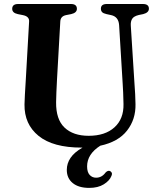

<svg xmlns="http://www.w3.org/2000/svg" viewBox="-20 -720 793 960"><path d="M593.5 -299.5 575.5 -595Q572.5 -636.5 535.5 -644.5L512.5 -649.5Q496.5 -653 490.5 -659.5Q484.5 -666 484.5 -676.5Q484.5 -700 514 -700H694.5Q724.5 -700 724.5 -676.5Q724.5 -657 696 -649.5L674 -645Q649 -639 640.8 -625.8Q632.5 -612.5 634 -591.5L652.5 -300Q654.5 -274.5 655.8 -249.8Q657 -225 657.5 -199Q659 -123 615.2 -67Q571.5 -11 481.5 8.5Q415.5 50.5 415.5 112Q415.5 140.5 428.2 154.5Q441 168.5 460.5 168.5Q489 168.5 507.5 143Q518 132 528 134.5Q534 136 538 142.5Q542 149 537 160Q528 183.5 499 201.5Q470 219.5 426.5 219.5Q373 219.5 343.5 195.2Q314 171 314 129.5Q314 97 332.8 69.2Q351.5 41.5 392.5 18Q390 18 388 18Q245 18 173 -40.5Q101 -99 102.5 -198Q103 -215.5 104.5 -246.8Q106 -278 109 -322L125.5 -612Q127.5 -638 94 -644.5L69 -649.5Q41 -655.5 41 -676Q41 -700 71 -700H334.5Q364.5 -700 364.5 -676Q364.5 -656 336 -649.5L310.5 -644.5Q283 -639 281.5 -613L265 -322Q263 -287.5 262 -259.2Q261 -231 260.5 -209Q259.5 -123 302.8 -82Q346 -41 423.5 -41Q505.5 -41 552.2 -83.2Q599 -125.5 597.5 -199.5Q597 -234.5 595.8 -257.2Q594.5 -280 593.5 -299.5Z"/></svg>

Font: Fraunces 9pt SemiBold
Style: Regular
Weight: 600
Version: Version 1.000;[b76b70a41]